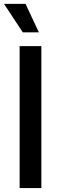

<svg xmlns="http://www.w3.org/2000/svg" viewBox="-20 -964 312 984"><path d="M191.9 -727.5V0H80.6V-727.5ZM96.7 -798.3 0.5 -944.3H110.8L179.2 -798.3Z"/></svg>

Font: Inter Medium
Style: Regular
Weight: 500
Designer: Rasmus Andersson
Foundry: rsms
Version: Version 4.001;git-9221beed3